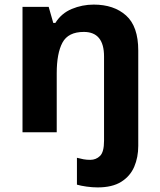

<svg xmlns="http://www.w3.org/2000/svg" viewBox="-20 -576 697 836"><path d="M405 240Q382 240 357 236.5Q332 233 315 228V111Q330 115 343.5 117.5Q357 120 373 120Q398 120 415.5 103Q433 86 433 37V-330Q433 -437 345 -437Q277 -437 252 -390.5Q227 -344 227 -257V0H78V-546H192L212 -476H221Q247 -518 292.5 -537Q338 -556 388 -556Q476 -556 529 -508.5Q582 -461 582 -356V59Q582 109 564.5 150Q547 191 508 215.5Q469 240 405 240Z"/></svg>

Font: Noto Sans Balinese
Style: Bold
Weight: 700
Designer: Aditya Bayu, David Williams
Foundry: David Williams
Version: Version 2.005; ttfautohint (v1.8.4.7-5d5b)